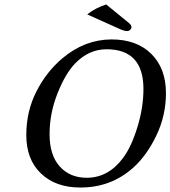

<svg xmlns="http://www.w3.org/2000/svg" viewBox="-20 -836 769 866"><path d="M460.4 -613.8Q380.9 -613.8 318.8 -549.8Q274.9 -504.4 239.3 -414.6Q203.6 -324.7 203.6 -230.5Q203.6 -136.2 249.5 -85.2Q295.4 -34.2 371.1 -34.2Q468.3 -34.2 534.7 -123Q572.3 -173.3 599.6 -262Q627 -350.6 627 -434.6Q627 -613.8 460.4 -613.8ZM579.1 -78.1Q479 10.3 341.8 9.8Q231 9.8 164.8 -53.5Q98.6 -116.7 98.6 -226.6Q98.6 -334 144.3 -423.6Q189.9 -513.2 262.2 -573.7Q362.3 -657.7 482.9 -658.2Q596.7 -658.2 662.6 -592.8Q728.5 -527.3 728.5 -416Q728.5 -313.5 684.3 -222.7Q640.1 -131.8 579.1 -78.1ZM459 -815.9 562 -731.9Q574.7 -721.2 572.8 -710.9Q571.3 -705.1 565.9 -700.4Q560.5 -695.8 554.2 -695.8Q539.1 -695.8 513.7 -708L373.5 -771Q410.2 -800.3 459 -815.9Z"/></svg>

Font: Linux Biolinum
Style: Italic
Weight: 400
Italic angle: -12°
Designer: Philipp H. Poll
Foundry: Philipp H. Poll
Version: Version 1.1.3 ; ttfautohint (v0.9)